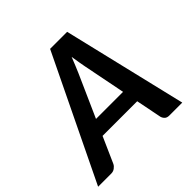

<svg xmlns="http://www.w3.org/2000/svg" viewBox="-223 -889 1056 1056"><g transform="rotate(-45 305.0 -361.5)"><path d="M614.5 0 442 -723H309.5L-40 0H62C72.7 0 82.1 -3 90.2 -9C98.4 -15 104.3 -21.8 108 -29.5L175 -180.5H444.5L474.5 -29.5C477.2 -20.8 481.6 -13.8 487.8 -8.2C493.9 -2.8 502.7 0 514 0ZM215.5 -272 325.5 -519C330.2 -530.3 335.8 -543.6 342.2 -558.8C348.8 -573.9 355.3 -590.3 362 -608C364.7 -590.3 367.2 -574 369.8 -559C372.2 -544 374.7 -530.8 377 -519.5L426 -272Z"/></g></svg>

Font: Lato
Style: Bold Italic
Weight: 700
Italic angle: -7°
Designer: Lukasz Dziedzic
Foundry: tyPoland Lukasz Dziedzic
Version: Version 2.007; 2014-02-27